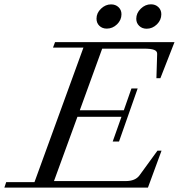

<svg xmlns="http://www.w3.org/2000/svg" viewBox="-58 -855 815 875"><path d="M610.4 -724.1Q589.8 -724.1 576.4 -737.1Q563 -750 563 -769.5Q563 -795.4 583.5 -815.4Q604 -835.4 629.9 -835.4Q650.4 -835.4 663.8 -822.5Q677.2 -809.6 677.2 -790Q677.2 -763.7 657 -743.9Q636.7 -724.1 610.4 -724.1ZM428.7 -724.6Q408.2 -724.6 395 -737.3Q381.8 -750 381.8 -770Q381.8 -795.9 402.3 -815.4Q422.9 -835 448.2 -835Q468.8 -835 482.2 -822.3Q495.6 -809.6 495.6 -790Q495.6 -763.7 475.3 -744.1Q455.1 -724.6 428.7 -724.6ZM-38.1 0 -29.8 -24.9H99.1L322.3 -638.2H183.6L192.9 -663.1H737.3L672.9 -498.5H654.8L658.2 -609.4Q658.7 -622.1 644.5 -627.7Q630.4 -633.3 598.6 -633.3H407.7L305.7 -352.5H506.3L541 -451.7H569.3L484.4 -210H455.6L495.6 -322.8H294.9L188 -29.8H514.6Q558.6 -29.8 577.6 -55.7L659.7 -168.5H678.2L616.2 0Z"/></svg>

Font: Elstob 14pt
Style: Italic
Weight: 400
Italic angle: -20°
Designer: Peter S. Baker
Version: Version 1.015